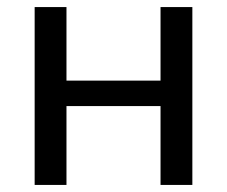

<svg xmlns="http://www.w3.org/2000/svg" viewBox="-20 -523 642 543"><path d="M78 0V-503H168V-295H434V-503H524V0H434V-223H168V0Z"/></svg>

Font: Mulish Medium
Style: Regular
Weight: 500
Designer: Vernon Adams
Foundry: Vernon Adams
Version: Version 3.603; ttfautohint (v1.8.3)